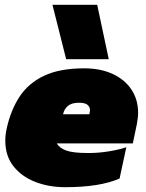

<svg xmlns="http://www.w3.org/2000/svg" viewBox="-20 -768 607 798"><path d="M255 -522 198 -748H384L432 -522ZM251 10Q183 10 126.5 -12Q70 -34 36 -77Q2 -120 2 -184Q2 -208 8 -235Q25 -311 61.5 -366.5Q98 -422 163 -453Q228 -484 330 -484Q398 -484 448.5 -460.5Q499 -437 526.5 -395.5Q554 -354 554 -299Q554 -288 552.5 -276.5Q551 -265 549 -253L532 -172H216Q227 -153 255 -142.5Q283 -132 347 -132Q392 -132 435.5 -139.5Q479 -147 505 -156L477 -26Q395 10 251 10ZM242 -293H351L353 -302Q354 -305 354 -311Q354 -323 344 -332Q334 -341 308 -341Q278 -341 262.5 -328Q247 -315 242 -293Z"/></svg>

Font: Kanit Black
Style: Italic
Weight: 900
Italic angle: -12°
Designer: Katatrad Team
Foundry: CadsonDemak
Version: Version 2.000; ttfautohint (v1.8.3)